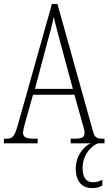

<svg xmlns="http://www.w3.org/2000/svg" viewBox="-21 -734 555 983"><path d="M-1 0H172V-24H150C109 -24 97 -35 97 -54C97 -70 108 -107 115 -132L148 -249H360L397 -117C404 -93 412 -65 412 -55C412 -33 402 -24 361 -24H341V0H443C410 14 367 60 367 130C367 200 403 229 451 229C472 229 487 225 503 216V186C485 196 472 199 454 199C422 199 402 177 402 126C402 63 441 16 480 0H514V-24H506C473 -24 463 -31 455 -62L273 -714H245L74 -107C55 -37 46 -24 13 -24H-1ZM158 -279 218 -505C233 -561 248 -612 254 -647C262 -613 275 -564 295 -490L352 -279Z"/></svg>

Font: Noto Serif Lao ExtraCondensed ExtraLight
Style: Regular
Weight: 200
Width: 2
Designer: Monotype Design Team
Foundry: Monotype Imaging Inc.
Version: Version 2.003